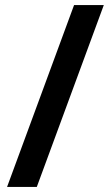

<svg xmlns="http://www.w3.org/2000/svg" viewBox="-20 -738 439 762"><path d="M392 -718 126 4H8L274 -718Z"/></svg>

Font: Noto Sans Thai Looped SemiBold
Style: Regular
Weight: 600
Designer: Sasikarn Vongin, Ben Mitchell
Foundry: The Fontpad Ltd
Version: Version 1.001; ttfautohint (v1.8.4.7-5d5b)